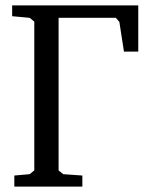

<svg xmlns="http://www.w3.org/2000/svg" viewBox="-20 -691 556 711"><path d="M25 -631V-671H492V-500H439L422 -610L409 -625H197V-60L214 -46L285 -41V0H33V-41L90 -46L107 -60V-611L90 -625Z"/></svg>

Font: Khartiya
Style: Regular
Weight: 500
Version: Version 1.0.1